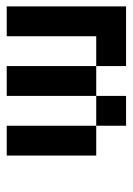

<svg xmlns="http://www.w3.org/2000/svg" viewBox="70 -474 404 585"><g transform="rotate(90 272.5 -182.0)"><path d="M0 -90.9H90.9V0H0ZM0 -181.8H90.9V-90.9H0ZM0 -272.7H90.9V-181.8H0ZM0 -363.6H90.9V-272.7H0ZM90.9 -363.6H181.8V-272.7H90.9ZM181.8 -272.7H272.7V-181.8H181.8ZM181.8 -181.8H272.7V-90.9H181.8ZM181.8 -90.9H272.7V0H181.8ZM272.7 -363.6H363.6V-272.7H272.7ZM363.6 -272.7H454.5V-181.8H363.6ZM363.6 -181.8H454.5V-90.9H363.6ZM363.6 -90.9H454.5V0H363.6Z"/></g></svg>

Font: Micro 5
Style: Regular
Weight: 400
Designer: Sarah Cadigan-Fried
Version: Version 1.000; ttfautohint (v1.8.4.7-5d5b)